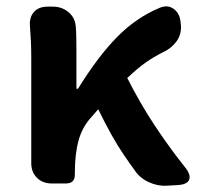

<svg xmlns="http://www.w3.org/2000/svg" viewBox="-20 -581 644 608"><path d="M509 7Q480 9 451.5 -4Q423 -17 407 -41Q388 -67 370.5 -93Q353 -119 334 -152.5Q315 -186 291 -235L271 -212Q241 -180 229 -137Q217 -94 217 -33V-28Q217 0 189 0H144Q115 0 97 -18Q79 -36 79 -64V-393Q79 -426 78 -447Q77 -468 75 -496Q72 -525 87 -542.5Q102 -560 131 -560H147Q176 -560 197 -542.5Q218 -525 220 -496Q221 -488 221.5 -465Q222 -442 222 -423V-300H227Q290 -402 350.5 -463.5Q411 -525 485 -556Q511 -567 530.5 -552.5Q550 -538 552 -509L553 -501Q555 -472 539 -450Q523 -428 497 -416Q467 -401 442 -383.5Q417 -366 383 -334Q424 -253 470 -183.5Q516 -114 567 -50Q585 -27 579 -12Q573 3 544 5Z"/></svg>

Font: Chiron GoRound TC
Style: Bold
Weight: 700
Designer: Ryoko NISHIZUKA 西塚涼子 (kana, bopomofo & ideographs); Paul D. Hunt (Latin, Greek & Cyrillic); Sandoll Communications 산돌커뮤니
Foundry: Adobe
Version: Version 1.000;hotconv 1.1.1;makeotfexe 2.6.0